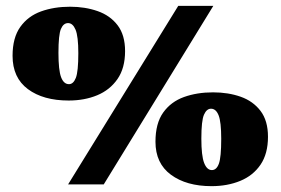

<svg xmlns="http://www.w3.org/2000/svg" viewBox="-20 -617 961 657"><path d="M213 14 590 -597H710L335 14ZM215 -273Q128 -273 75.5 -312Q23 -351 23 -426Q23 -488 49.5 -525Q76 -562 120.5 -578Q165 -594 220 -594Q271 -594 314 -579Q357 -564 382.5 -530.5Q408 -497 408 -442Q408 -384 382 -346.5Q356 -309 312.5 -291Q269 -273 215 -273ZM216 -329Q231 -329 239.5 -350.5Q248 -372 248 -435Q248 -493 238.5 -515.5Q229 -538 213 -538Q197 -538 188.5 -518Q180 -498 180 -436Q180 -377 189 -353Q198 -329 216 -329ZM704 20Q618 20 565 -19Q512 -58 512 -132Q512 -195 538.5 -232Q565 -269 609.5 -285Q654 -301 709 -301Q761 -301 803.5 -286Q846 -271 871.5 -237.5Q897 -204 897 -149Q897 -91 871.5 -53.5Q846 -16 802 2Q758 20 704 20ZM705 -35Q721 -35 729 -57Q737 -79 737 -142Q737 -200 728 -222.5Q719 -245 702 -245Q687 -245 678 -224.5Q669 -204 669 -143Q669 -84 678.5 -59.5Q688 -35 705 -35Z"/></svg>

Font: Literata 36pt ExtraBold
Style: Regular
Weight: 800
Designer: Latin by Veronika Burian and Jose Scaglione. Greek by Irene Vlachou. Cyrillic by Vera Evstafieva.
Foundry: TypeTogether
Version: Version 3.002